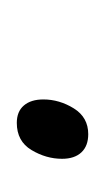

<svg xmlns="http://www.w3.org/2000/svg" viewBox="35 -158 129 240"><g transform="rotate(-90 100.0 -38.5)"><path d="M51.8 6.8Q37.1 6.8 29.1 -1.7Q21 -10.3 21 -25.9Q21 -45.9 32 -64.2Q43 -82.5 65.9 -82.5Q80.1 -82.5 87.6 -73.7Q95.2 -64.9 95.2 -49.3Q95.2 -29.3 84 -11.2Q72.8 6.8 51.8 6.8Z"/></g></svg>

Font: Open Sans SemiCondensed Light
Style: Italic
Weight: 300
Width: 4
Italic angle: -12°
Designer: Monotype Design Team
Foundry: Monotype Imaging Inc.
Version: Version 3.000